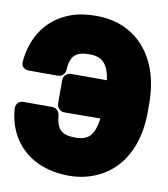

<svg xmlns="http://www.w3.org/2000/svg" viewBox="-95 -832 833 954"><g transform="rotate(10 321.5 -355.0)"><path d="M315 -564C382 -564 409 -529 421 -452H239C223 -452 202 -438 202 -415V-296C202 -280 216 -258 239 -258L422 -259C411 -180 386 -144 317 -144C243 -144 221 -170 214 -240C212 -258 197 -274 177 -274H31C1 -274 -7 -249 -6 -233C-3 -194 6 -155 22 -121C70 -16 174 48 317 48C366 48 413 38 454 20C581 -36 648 -164 648 -332V-377C648 -433 640 -486 625 -532C584 -659 481 -758 315 -758C267 -758 223 -752 184 -737C75 -697 5 -602 -7 -472C-10 -441 14 -432 30 -432H177C195 -432 213 -446 214 -467C218 -538 242 -564 315 -564Z"/></g></svg>

Font: Asimov Print
Style: E
Weight: 500
Designer: Google
Version: Version 2.000980; 2014